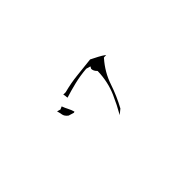

<svg xmlns="http://www.w3.org/2000/svg" viewBox="9 -685 981 981"><g transform="rotate(-45 500.0 -194.0)"><path d="M386.7 -317.9Q390.1 -309.1 390.1 -298.8Q390.1 -294.9 391.1 -291.5Q429.2 -303.7 472.4 -314.2Q515.6 -324.7 563 -328.6L586.9 -321.8L580.6 -310.1Q581.1 -294.4 594.2 -281.7L596.2 -279.3V-276.4Q594.2 -202.6 565.9 -137.7Q543.9 -87.4 516.6 -40L543 -61.5Q574.7 -119.6 596.2 -183.8Q617.7 -248 665.5 -302.7L667.5 -305.2L685.1 -306.2Q668.5 -318.4 649.9 -328.1Q631.3 -337.9 610.8 -348.1Q559.1 -342.3 507.3 -336.9Q455.6 -331.5 404.3 -317.9ZM330.6 -222.7 359.9 -213.9 365.7 -216.3Q361.3 -232.4 353 -248.3Q344.7 -264.2 338.4 -281.2L322.8 -274.4L303.7 -279.8Q308.1 -265.6 310.1 -252.9Q312.5 -235.8 330.6 -222.7Z"/></g></svg>

Font: Bakudai
Style: ExtraLight
Weight: 200
Version: Version 1.48